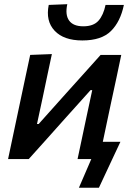

<svg xmlns="http://www.w3.org/2000/svg" viewBox="-20 -759 640 916"><path d="M373 -566Q284 -566 240.5 -612.5Q197 -659 212.5 -735.5L301 -739Q290 -688 309.8 -660.8Q329.5 -633.5 377.5 -633.5Q426 -633.5 449.8 -660.2Q473.5 -687 483.5 -735.5H571Q554.5 -655.5 509.2 -610.8Q464 -566 373 -566ZM18.5 0Q30 -55 40.8 -105.5Q51.5 -156 64.5 -217.5L75 -267Q90 -336.5 101 -389.5Q112 -442.5 124 -497L227.5 -501Q216.5 -450.5 206.5 -402.5Q196.5 -354.5 183.5 -293L156.5 -167.5H164.5L296.5 -315Q336 -359 377.5 -405Q419 -451 460 -497H558.5Q547 -442 536 -390Q525 -338 509.5 -267L499 -217.5Q491.5 -180.5 484.2 -147.5Q477 -114.5 470.5 -82.5H554.5Q541.5 -55 528.2 -26.5Q515 2 502 29.5Q489.5 56 477 83Q464.5 110 452 136.5H356.5L415.5 0H350Q361 -52 371 -99Q381 -146 393 -203L420 -329H412L284 -186.5Q243 -140.5 201 -93.5Q159 -46.5 117 0Z"/></svg>

Font: Commissioner Medium
Style: Italic
Weight: 500
Italic angle: -12°
Designer: Kostas Bartsokas
Foundry: Kostas Bartsokas
Version: Version 1.000; ttfautohint (v1.8.3)